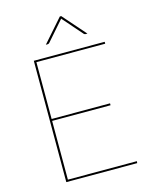

<svg xmlns="http://www.w3.org/2000/svg" viewBox="-131 -985 844 1070"><g transform="rotate(-15 291.0 -450.5)"><path d="M526 -11 525 0H116V-700H525V-689H128V-361H465V-350H128V-11ZM444 -769H434Q431.5 -769 429 -769.8Q426.5 -770.5 424 -773L326 -885Q325 -886 324 -888Q323 -886 322 -885L224 -773Q221.5 -770.5 219 -769.8Q216.5 -769 214 -769H204L320 -901H328Z"/></g></svg>

Font: Lato 2
Style: Regular
Weight: 100
Designer: Lukasz Dziedzic with Adam Twardoch and Botio Nikoltchev
Foundry: tyPoland Lukasz Dziedzic
Version: Version 2.015; 2015-08-06; http://www.latofonts.com/